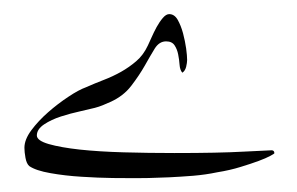

<svg xmlns="http://www.w3.org/2000/svg" viewBox="-20 -290 421 272"><path d="M368.7 -72.8Q368.7 -72.3 362.8 -69.1Q356.9 -65.9 346.4 -62Q335.9 -58.1 320.8 -53.5Q305.7 -48.8 287.6 -45.9Q271.5 -42.5 253.7 -41Q235.8 -39.6 219.5 -38.8Q203.1 -38.1 190.4 -37.8Q177.7 -37.6 171.9 -37.6Q161.1 -37.6 139.9 -37.8Q118.7 -38.1 95.5 -39.6Q72.3 -41 51.5 -44.7Q30.8 -48.3 21.5 -54.7Q17.6 -58.1 16.1 -66.4Q14.6 -74.7 14.6 -80.6Q14.6 -92.3 24.4 -105.5Q34.2 -118.7 48.1 -130.9Q62 -143.1 76.7 -152.8Q91.3 -162.6 102.1 -166.5Q114.3 -171.9 127 -176.8Q139.6 -181.6 151.4 -188.2Q163.1 -194.8 173.1 -203.4Q183.1 -211.9 189.5 -225.6Q191.4 -229.5 194.6 -236.8Q197.8 -244.1 201.9 -251.7Q206.1 -259.3 210.7 -264.6Q215.3 -270 219.7 -270Q227.1 -270 231.7 -262Q236.3 -253.9 239.3 -242.9Q242.2 -231.9 243.7 -221.4Q245.1 -210.9 245.1 -205.1Q245.1 -201.2 243.7 -195.3Q242.2 -189.5 238.3 -187Q234.9 -190.9 234.4 -198.2Q233.9 -205.6 232.4 -212.9Q231 -220.2 227.3 -225.8Q223.6 -231.4 215.3 -231.4Q205.6 -231.4 199.2 -221.2Q192.9 -210.9 185.1 -197Q177.2 -183.1 166 -168.5Q154.8 -153.8 136.2 -145.5Q130.9 -143.1 125.5 -140.9Q120.1 -138.7 114.3 -137.2Q106.9 -135.3 93.5 -132.3Q80.1 -129.4 66.4 -125Q52.7 -120.6 42.5 -113.8Q32.2 -106.9 32.2 -98.1Q32.2 -90.8 49.1 -85.9Q65.9 -81.1 93 -78.1Q120.1 -75.2 155 -74.2Q189.9 -73.2 227.1 -73.2Q290 -73.2 325.4 -75.2Q360.8 -77.1 364.7 -77.1Q368.7 -77.1 368.7 -72.8Z"/></svg>

Font: Accordance
Style: Regular
Weight: 400
Version: Version 1.1 (build May 11, 2018) Miklal Software Solutions, 